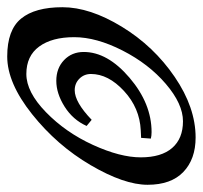

<svg xmlns="http://www.w3.org/2000/svg" viewBox="-36 -526 562 532"><g transform="rotate(90 245.0 -260.0)"><path d="M360 -521Q420 -521 455.5 -487Q491 -453 491 -388Q491 -323 436.5 -230Q382 -137 295.5 -68Q209 1 135.5 1Q62 1 30.5 -37.5Q-1 -76 -1 -152Q-1 -228 53 -316.5Q107 -405 192 -463Q277 -521 360 -521ZM290 -106.5Q346 -161 380.5 -236.5Q415 -312 415 -369Q415 -426 389 -456Q363 -486 315 -486Q267 -486 211.5 -438.5Q156 -391 119 -318.5Q82 -246 82 -184.5Q82 -123 108 -87.5Q134 -52 184 -52Q234 -52 290 -106.5ZM311 -233 328 -219Q311 -181 274.5 -158Q238 -135 203 -135Q168 -135 145.5 -156.5Q123 -178 123 -211Q123 -277 194.5 -338Q266 -399 345 -399Q355 -399 363 -397L361 -370L340 -369Q278 -366 231 -322.5Q184 -279 184 -231Q184 -212 197 -199Q210 -186 229 -186Q262 -186 311 -233Z"/></g></svg>

Font: Marck Script
Style: Regular
Weight: 400
Designer: Denis Masharov, Marck Fogel
Foundry: Denis Masharov
Version: Version 1.002